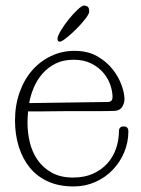

<svg xmlns="http://www.w3.org/2000/svg" viewBox="-20 -660 508 691"><path d="M368 -293Q385 -293 385 -311Q385 -331 377 -354.5Q369 -378 352 -398Q335 -418 308.5 -431.5Q282 -445 245 -445Q207 -445 179.5 -431Q152 -417 132.5 -394.5Q113 -372 101.5 -344.5Q90 -317 85 -289ZM81 -259Q80 -248 79.5 -237.5Q79 -227 79 -218Q79 -182 87.5 -147Q96 -112 115.5 -84Q135 -56 166.5 -38.5Q198 -21 243 -21Q284 -21 315 -35Q346 -49 366.5 -72Q387 -95 397.5 -125Q408 -155 408 -187Q408 -205 425 -205Q442 -205 442 -187Q442 -148 427 -112Q412 -76 385.5 -48.5Q359 -21 323 -5Q287 11 245 11Q192 11 152.5 -7Q113 -25 87 -57Q61 -89 47.5 -132.5Q34 -176 34 -226Q34 -281 50.5 -327.5Q67 -374 96 -407Q125 -440 164 -458.5Q203 -477 248 -477Q296 -477 330 -457.5Q364 -438 385.5 -410.5Q407 -383 417.5 -353.5Q428 -324 428 -304Q428 -288 419.5 -275Q411 -262 393 -261Q367 -260 329.5 -260Q292 -260 252 -260Q240 -260 217 -260Q194 -260 168.5 -259.5Q143 -259 119 -259Q95 -259 81 -259ZM301 -618Q301 -610 287 -592Q273 -574 255 -556Q237 -538 219.5 -524Q202 -510 195 -510Q187 -510 187 -521Q187 -530 199 -550Q211 -570 227 -590Q243 -610 259 -625Q275 -640 282 -640Q290 -640 295.5 -636Q301 -632 301 -618Z"/></svg>

Font: Life Savers
Style: Regular
Weight: 400
Designer: Pablo Impallari, Rodrigo Fuenzalida, Brenda Gallo
Foundry: Pablo Impallari, Rodrigo Fuenzalida, Brenda Gallo
Version: Version 3.001; ttfautohint (v0.95) -l 8 -r 50 -G 200 -x 14 -